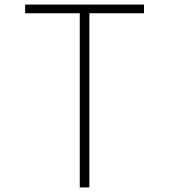

<svg xmlns="http://www.w3.org/2000/svg" viewBox="-20 -820 740 840"><path d="M329 0V-762H90V-800H610V-762H371V0Z"/></svg>

Font: Martian Mono Thin
Style: Regular
Weight: 100
Monospace: yes
Designer: Roman Shamin
Foundry: Evil Martians
Version: Version 1.000; ttfautohint (v1.8.4.7-5d5b)